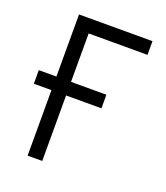

<svg xmlns="http://www.w3.org/2000/svg" viewBox="-105 -601 582 675"><g transform="rotate(20 186.5 -264.0)"><path d="M262.7 -245.1H130.4V0H75.7V-245.1H9.8V-295.9H75.7V-528.3H350.6V-477.1H130.4V-295.9H262.7Z"/></g></svg>

Font: Roboto Condensed Light
Style: Regular
Weight: 300
Designer: Google
Version: Version 2.134; 2016